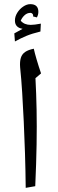

<svg xmlns="http://www.w3.org/2000/svg" viewBox="-20 -906 278 926"><path d="M104 0Q103 -88 100.5 -168Q98 -248 94.5 -321Q91 -394 87 -459Q83 -524 77 -582Q75 -609 80.5 -627Q86 -645 101.5 -655.5Q117 -666 143 -671Q147 -652 156.5 -619.5Q166 -587 178 -552L151 -529Q155 -455 156.5 -377Q158 -299 156.5 -209Q155 -119 150 -8ZM52 -706 49 -745 89 -767Q52 -773 52 -807Q52 -826 63 -844Q74 -862 91.5 -874Q109 -886 126 -886Q165 -886 165 -849Q165 -835 158 -822L139 -827L140 -831Q140 -836 136 -840Q132 -844 127 -844Q111 -844 98.5 -832.5Q86 -821 80 -806Q97 -786 128 -786Q137 -786 149 -787.5Q161 -789 177 -792L175 -754Q134 -744 107.5 -733Q81 -722 52 -706Z"/></svg>

Font: Noto Naskh Arabic
Style: Regular
Weight: 400
Designer: Monotype Design Team, David Williams, Mohamad Dakak and Nizar Qandah
Foundry: Monotype Imaging Inc.
Version: Version 2.013